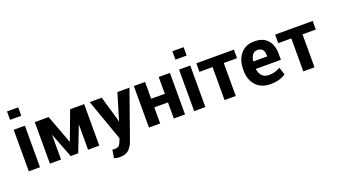

<svg xmlns="http://www.w3.org/2000/svg" viewBox="-75 -1422 4035 2296"><g transform="rotate(-20 1942.0 -274.5)"><path d="M204.6 0H62V-528.3H204.6ZM204.6 -654.8H62V-761.7H204.6Z M643.1 -162.1 780.3 -528.3H959V0H816.4V-318.4H814.9L690.9 0H595.2L474.1 -312.5H472.7V0H330.6V-528.3H506.8Z M1272 -221.7 1278.3 -189.5H1279.8L1381.8 -528.3H1535.2L1320.8 79.1Q1300.8 135.7 1262 174.6Q1223.1 213.4 1144 213.4Q1126 213.4 1110.8 210.4Q1095.7 207.5 1073.2 202.1L1089.8 98.1Q1096.2 99.1 1103.5 100.1Q1110.8 101.1 1116.7 101.1Q1153.8 101.1 1170.9 87.2Q1188 73.2 1200.2 40.5L1216.8 -0.5L1029.3 -528.3H1182.6Z M2050.3 0H1907.7V-205.1H1733.9V0H1591.3V-528.3H1733.9V-314.5H1907.7V-528.3H2050.3Z M2309.1 0H2166.5V-528.3H2309.1ZM2309.1 -654.8H2166.5V-761.7H2309.1Z M2864.7 -419.4H2695.8V0H2553.2V-419.4H2386.7V-528.3H2864.7Z M3138.7 9.8Q3022 9.8 2954.8 -62Q2887.7 -133.8 2887.7 -249V-268.6Q2887.7 -388.7 2951.4 -463.6Q3015.1 -538.6 3126 -538.1Q3235.4 -538.1 3293.2 -474.6Q3351.1 -411.1 3351.1 -299.3V-221.7H3031.7Q3038.1 -166 3068.8 -132.8Q3099.6 -99.6 3153.8 -99.6Q3202.1 -99.6 3232.7 -108.9Q3263.2 -118.2 3300.8 -138.7L3332 -44.4Q3300.3 -20.5 3251 -5.4Q3201.7 9.8 3138.7 9.8ZM3126 -428.2Q3085.4 -428.2 3062.7 -398.2Q3040 -368.2 3033.2 -315.9H3211.4V-328.6Q3211.4 -375 3190.7 -401.6Q3169.9 -428.2 3126 -428.2Z M3867.2 -419.4H3698.2V0H3555.7V-419.4H3389.2V-528.3H3867.2Z"/></g></svg>

Font: Roboto Web
Style: Bold
Weight: 700
Designer: Google
Version: Version 1.200310; 2013